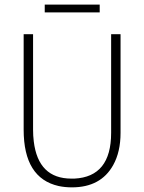

<svg xmlns="http://www.w3.org/2000/svg" viewBox="-20 -808 628 836"><path d="M504.9 -229.5V-659.2H463.9V-229.5Q463.9 -38.1 303.7 -30.3Q296.9 -30.3 291 -30.3Q146.5 -30.3 127 -192.4Q124 -216.8 124 -243.2V-659.2H83V-243.2Q83 -32.2 235.4 2Q262.7 7.8 293 7.8Q418.9 7.8 472.7 -88.9Q504.9 -146.5 504.9 -229.5ZM174.8 -788.1V-753.9H414.1V-788.1Z"/></svg>

Font: Yaldevi Colombo ExtraLight
Style: Regular
Weight: 275
Designer: Sol Matas, Denzil Rajitha, Kosala Senevirathne and Pathum Egodawatta
Foundry: Mooniak
Version: Version 1.020 ; ttfautohint (v1.6)